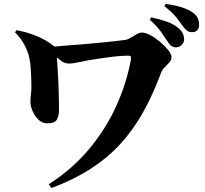

<svg xmlns="http://www.w3.org/2000/svg" viewBox="-20 -873 1040 973"><path d="M64 -720Q118 -710 165.5 -690.5Q213 -671 251 -641Q254 -639 256 -637Q275 -638 301 -641Q343 -644 391.5 -648Q440 -652 486 -656.5Q532 -661 567.5 -665Q603 -669 617 -671Q628 -673 642.5 -682Q657 -691 672 -699.5Q687 -708 699 -708Q718 -708 743.5 -694Q769 -680 793 -659.5Q817 -639 833 -618.5Q849 -598 849 -584Q849 -569 838.5 -557Q828 -545 815.5 -533Q803 -521 797 -506Q755 -393 704.5 -303Q654 -213 589 -142.5Q524 -72 438.5 -17Q353 38 241 80L227 61Q348 -17 433 -119.5Q518 -222 570 -337.5Q622 -453 643 -569Q645 -583 642.5 -587Q640 -591 629 -591Q611 -591 591.5 -589.5Q572 -588 551.5 -585.5Q531 -583 510 -580L468 -574Q427 -568 388 -559.5Q349 -551 329 -551Q307 -551 288 -566Q280 -573 268 -582Q269 -570 270 -555Q272 -527 274 -493L277 -425Q278 -391 278.5 -361Q279 -331 279 -312Q279 -287 268.5 -267.5Q258 -248 220 -248Q194 -248 174.5 -267Q155 -286 144.5 -311.5Q134 -337 134 -357Q134 -374 137 -397.5Q140 -421 139 -446Q139 -463 138 -484.5Q137 -506 135.5 -530Q134 -554 129 -577Q123 -609 104 -645Q85 -681 56 -709ZM827 -666Q814 -686 794.5 -713.5Q775 -741 739 -773L746 -785Q789 -776 826 -763Q863 -750 888 -727Q902 -714 907.5 -701Q913 -688 913 -674Q913 -658 901 -645.5Q889 -633 871 -633Q858 -633 847.5 -641Q837 -649 827 -666ZM902 -746Q891 -763 872.5 -786Q854 -809 813 -842L820 -853Q912 -841 956 -810Q975 -797 982 -781.5Q989 -766 989 -749Q989 -710 952 -710Q937 -710 926.5 -718.5Q916 -727 902 -746Z"/></svg>

Font: Early Summer Mincho Heavy
Style: Regular
Weight: 900
Designer: GuiWonder
Version: Version 1.002